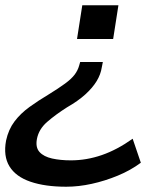

<svg xmlns="http://www.w3.org/2000/svg" viewBox="-52 -519 622 728"><path d="M199 189Q119 189 63.5 170Q8 151 -16 112Q-40 73 -29 14Q-20 -28 3 -58.5Q26 -89 60 -113.5Q94 -138 131 -160Q170 -184 194.5 -202Q219 -220 231 -236Q243 -252 248 -270L252 -284H338L334 -264Q330 -237 314.5 -211.5Q299 -186 271.5 -161Q244 -136 202 -112Q158 -84 126.5 -56.5Q95 -29 88 8Q82 40 98 57.5Q114 75 145.5 82Q177 89 217 89Q276 89 334 69Q392 49 451 7L482 98Q443 127 394.5 147Q346 167 296 178Q246 189 199 189ZM240 -371 260 -499H397L377 -371Z"/></svg>

Font: Nunito Sans 7pt SemiExpanded SemiBold
Style: Italic
Weight: 600
Width: 6
Italic angle: -9°
Designer: Vernon Adams
Foundry: Vernon Adams
Version: Version 3.101;gftools[0.9.27]